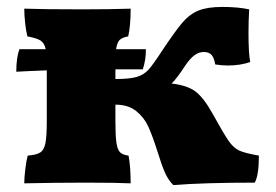

<svg xmlns="http://www.w3.org/2000/svg" viewBox="-20 -527 797 554"><path d="M727 -78Q727 -21 715 0Q569 0 480 7Q465 -8 455.5 -30Q446 -52 434 -91Q420 -135 408 -161.5Q396 -188 373 -206.5Q350 -225 313 -225V-177Q313 -134 316 -114.5Q319 -95 326.5 -87.5Q334 -80 351 -78Q357 -45 357 2Q317 0 227 0Q138 0 50 2Q50 -14 53 -39Q56 -64 60 -78Q85 -80 96 -87Q107 -94 111 -113.5Q115 -133 115 -177V-324Q61 -322 27 -320Q27 -361 36 -385H112Q108 -403 97 -410Q86 -417 59 -422Q55 -438 52.5 -461Q50 -484 50 -502Q106 -500 218 -500Q297 -500 357 -502Q357 -453 350 -422Q333 -419 325.5 -412Q318 -405 315 -385H401Q401 -353 392 -327H313V-326V-299Q354 -299 374.5 -305Q395 -311 408.5 -326Q422 -341 448 -381Q486 -438 506.5 -462Q527 -486 552.5 -496.5Q578 -507 622 -507Q666 -507 699 -500Q697 -466 697 -432Q697 -373 702 -348Q673 -338 638 -338Q619 -338 601 -341Q598 -360 590.5 -368.5Q583 -377 568 -377Q554 -377 541 -367.5Q528 -358 514 -337Q490 -300 475 -286Q520 -281 544 -263Q568 -245 594 -198Q626 -140 640 -120Q654 -100 670.5 -92.5Q687 -85 727 -78Z"/></svg>

Font: Vollkorn SC Black
Style: Regular
Weight: 900
Designer: Friedrich Althausen
Foundry: Friedrich Althausen
Version: Version 4.015